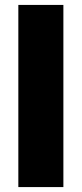

<svg xmlns="http://www.w3.org/2000/svg" viewBox="-20 -760 332 780"><path d="M54.5 0V-740H237.5V0Z"/></svg>

Font: Encode Sans SC SemiCondensed ExtraBold
Style: Regular
Weight: 800
Width: 4
Designer: Multiple Designers
Foundry: Impallari Type
Version: Version 3.002